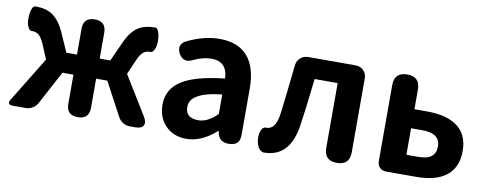

<svg xmlns="http://www.w3.org/2000/svg" viewBox="-54 -821 2741 1083"><g transform="rotate(10 1316.5 -280.0)"><path d="M46 0Q29 0 24.5 -8.5Q20 -17 29 -31L187 -289L152 -372Q137 -408 118 -423Q103 -434 79 -434Q78 -434 77 -434Q69 -433 60 -448Q53 -460 51 -472Q46 -499 51 -532Q57 -571 75 -574Q76 -574 77 -574Q136 -574 173 -550Q215 -522 245 -456L293 -347H354V-495Q354 -560 419 -560Q484 -560 484 -495V-347H545L594 -456Q623 -522 665 -550Q703 -574 762 -574Q763 -574 764 -574Q781 -571 788 -532Q793 -499 788 -473Q786 -461 779 -448Q770 -433 762 -434Q761 -434 760 -434Q736 -434 721 -423Q702 -408 687 -372L651 -289L740 -144L786 -69Q805 -38 795 -19Q785 0 748 0H718Q697 0 678.5 -11Q660 -22 650 -41L548 -232H484V-65Q484 0 419 0Q354 0 354 -65V-232H291L189 -41Q179 -22 160.5 -11Q142 0 121 0H88Z M1043 14Q969 14 923.5 -33Q878 -80 878 -153Q878 -242 955 -291.5Q1032 -341 1200 -359Q1196 -456 1105 -456Q1060 -456 1005 -431Q980 -417 958.5 -422.5Q937 -428 924 -453Q900 -500 943 -525Q1041 -574 1132 -574Q1238 -574 1292.5 -511.5Q1347 -449 1347 -327V-245V-163V-60Q1347 0 1284 0Q1227 0 1218 -53L1217 -60H1212Q1129 14 1043 14ZM1092 -101Q1145 -101 1200 -156V-268Q1148 -262 1114 -252.5Q1080 -243 1058 -229Q1018 -206 1018 -164Q1018 -101 1092 -101Z M1485 14Q1458 8 1447 -27Q1438 -57 1444 -91Q1447 -105 1455 -116Q1465 -128 1476 -126Q1477 -126 1478 -126Q1531 -126 1543 -219Q1555 -312 1575 -500Q1578 -527 1596.5 -543.5Q1615 -560 1642 -560H1779H1911Q1940 -560 1958 -542Q1976 -524 1976 -495V-280V-73Q1976 0 1903 0Q1830 0 1830 -73V-444H1698Q1698 -441 1697 -435Q1678 -264 1665 -179Q1639 14 1488 14Q1487 14 1485 14Z M2187 0Q2163 0 2149 -14Q2135 -28 2135 -52V-280V-487Q2135 -560 2209 -560Q2282 -560 2282 -487V-374H2356Q2464 -374 2524 -332Q2591 -285 2591 -189Q2591 -90 2524 -42Q2465 0 2356 0H2245ZM2282 -113H2347Q2401 -113 2424 -132Q2449 -150 2449 -190Q2449 -265 2347 -265H2282V-189Z"/></g></svg>

Font: GenSenRounded2 TW B
Style: Regular
Weight: 700
Version: Version 2.000;PS 2;hotconv 16.6.51;makeotf.lib2.5.65220 DEVE